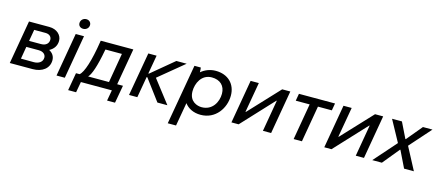

<svg xmlns="http://www.w3.org/2000/svg" viewBox="-59 -1366 5065 2215"><g transform="rotate(15 2473.5 -258.5)"><path d="M38 0H311C424 0 505 -60 505 -157C505 -204 481 -240 438 -263C491 -291 521 -336 521 -394C521 -461 463 -520 371 -520H128ZM149 -82 174 -229H321C377 -229 407 -199 407 -163C407 -109 359 -81 303 -81ZM187 -304 211 -442H346C394 -442 420 -414 420 -380C420 -337 389 -304 329 -304Z M596 0H695L785 -520H686ZM753 -600C788 -600 819 -625 819 -663C819 -693 795 -717 761 -717C725 -717 695 -690 695 -653C695 -622 718 -600 753 -600Z M769 128H864L887 0H1257L1234 128H1329L1367 -84H1298L1374 -520H985L982 -503C947 -277 897 -120 849 -84H806ZM951 -84C986 -119 1025 -228 1061 -425L1064 -436H1260L1200 -84Z M1462 0H1561L1605 -252H1613L1801 0H1920L1710 -272L2011 -520H1888L1620 -297H1613L1652 -520H1553Z M1978 200H2077L2126 -80C2166 -26 2232 8 2317 8C2496 8 2599 -146 2599 -296C2599 -434 2505 -528 2358 -528C2293 -528 2232 -505 2184 -464C2184 -486 2182 -508 2180 -520H2104ZM2306 -80C2256 -80 2158 -107 2158 -231C2158 -325 2210 -443 2334 -443C2433 -443 2494 -385 2494 -290C2494 -192 2435 -80 2306 -80Z M2685 0H2771L3121 -376H3126L3061 0H3159L3249 -520H3152L2815 -160H2810L2873 -520H2775Z M3337 -434H3503L3428 0H3527L3602 -434H3768L3783 -520H3352Z M3794 0H3880L4230 -376H4235L4170 0H4268L4358 -520H4261L3924 -160H3919L3982 -520H3884Z M4367 0H4482L4645 -199H4650L4747 0H4864L4724 -265V-269L4947 -520H4833L4678 -334H4673L4582 -520H4464L4601 -269V-265Z"/></g></svg>

Font: Fixel Display 20240404 Medium
Style: Italic
Weight: 500
Italic angle: -10°
Designer: AlfaBravo + MacPaw
Foundry: Kyrylo Tkachov, Marchela Mozhyna, Serhii Makarenko, Maria Weinstein, Zakhar Kryvoshyya
Version: Version 1.211;Glyphs 3.2 (3225)